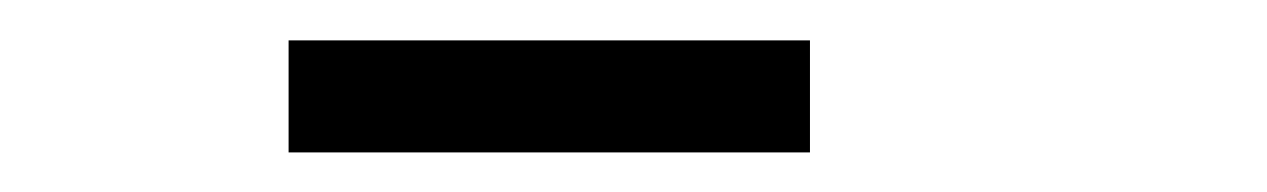

<svg xmlns="http://www.w3.org/2000/svg" viewBox="-20 -655 640 97"><path d="M125.8 -634.6H389.2V-578H125.8Z"/></svg>

Font: Karma Variable Light
Style: Regular
Weight: 300
Designer: Joana Correia
Foundry: Indian Type Foundry
Version: Version 3.000